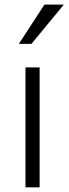

<svg xmlns="http://www.w3.org/2000/svg" viewBox="-20 -801 293 821"><path d="M88.9 0V-512.7H149.4V0ZM60.5 -613.3 169.9 -781.2H252.9L114.3 -613.3Z"/></svg>

Font: Gothic A1 Light
Style: Regular
Weight: 300
Version: Version 2.50